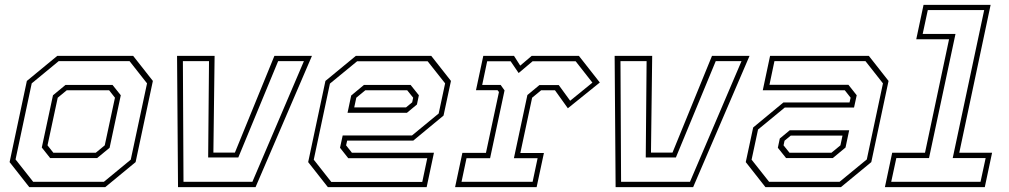

<svg xmlns="http://www.w3.org/2000/svg" viewBox="-20 -770 4152 790"><path d="M100.5 0 19.5 -103 90.5 -437 215.5 -540H528L609 -437L538 -103L413 0ZM116.5 -22H407.5L518 -113L585 -427L513 -518.5H221.5L110.5 -427L44 -114ZM186.5 -119.5 152 -163 198 -378 249.5 -420.5H443L477 -378L431 -162L379.5 -119.5ZM199.5 -141.5H374L411 -172L453 -368L429 -398.5H254.5L217.5 -368L175.5 -172Z M712.5 0 708.5 -540H863L858 -142H946.5L1109 -540H1263.5L1031.5 0ZM735 -22H1018.5L1230.5 -518.5H1124.5L960.5 -122H836.5L840 -518.5H732.5Z M1754.5 -540 1835.5 -437 1805 -294.5 1680.5 -191.5H1408.5L1404 -172L1428 -141.5H1765.5L1735.5 0H1329L1248 -103L1319 -437L1444 -540ZM1669.5 -420.5 1703.5 -378 1695.5 -340 1654.5 -306H1410L1425 -377L1477.5 -420.5ZM1739.5 -518H1449.5L1337.5 -426L1271 -113L1343 -21.5H1717.5L1738 -119H1413L1379 -162L1390 -212.5H1675L1785 -303L1811.5 -427ZM1655.5 -398.5H1483L1446 -368L1437.5 -328H1650.5L1676 -349L1680 -368Z M1852.5 0 1882.5 -141H1979.5L2033 -391.5L2027 -399H1938.5L1968.5 -540H2095L2120.5 -500L2167.5 -540H2362L2448 -430.5L2316.5 -324.5L2263.5 -398.5H2206.5L2169.5 -368L2121 -140.5H2218L2188 0ZM1879 -22H2171.5L2192 -119H2094.5L2150 -379L2199.5 -420H2279L2326 -355.5L2417.5 -430L2348.5 -518H2171.5L2114 -469.5L2081 -518H1984.5L1964 -420.5H2040L2056 -398L1996.5 -119H1899.5Z M2513 0 2509 -540H2663.5L2658.5 -142H2747L2909.5 -540H3064L2832 0ZM2535.5 -22H2819L3031 -518.5H2925L2761 -122H2637L2640.5 -518.5H2533Z M3129.5 0 3048.5 -103 3079 -245.5 3203.5 -348.5H3475.5L3480 -368L3456 -398.5H3118.5L3148.5 -540H3555L3636 -437L3565 -103L3440 0ZM3214.5 -119.5 3180.5 -162 3188.5 -200 3229.5 -234H3474L3459 -163L3406.5 -119.5ZM3144.5 -22H3434.5L3546.5 -114L3613 -427L3541 -518.5H3166.5L3146 -421H3471L3505 -378L3494 -327.5H3209L3099 -237L3072.5 -113ZM3228.5 -141.5H3401L3438 -172L3446.5 -212H3233.5L3208 -191L3204 -172Z M3621 0 3651 -141.5H3786L3885 -608.5H3750L3780 -750H4056L3927 -141.5H4062L4032 0ZM3647 -22H4014.5L4035.5 -119.5H3900L4029.5 -728.5H3797.5L3776.5 -630.5H3911.5L3802.5 -119.5H3668Z"/></svg>

Font: Tourney Thin ExtraLight
Style: Italic
Weight: 250
Italic angle: -12°
Version: Version 1.015